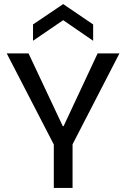

<svg xmlns="http://www.w3.org/2000/svg" viewBox="-20 -922 619 942"><path d="M244 0V-213L13 -660H120L288 -303H292L459 -660H566L336 -214V0ZM142 -722V-802L290 -902L437 -802V-722L290 -823Z"/></svg>

Font: Bricolage Grotesque 16pt
Style: Regular
Weight: 400
Version: Version 1.001;gftools[0.9.33.dev8+g029e19f]